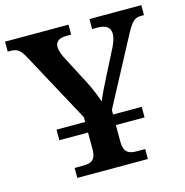

<svg xmlns="http://www.w3.org/2000/svg" viewBox="-107 -813 881 912"><g transform="rotate(-15 333.0 -357.0)"><path d="M509 -49H470C434 -49 404 -55 404 -115V-195H545V-247H404V-269L573 -587C605 -648 620 -665 652 -665H668V-714H413V-665H438C480 -665 502 -650 502 -618C502 -605 498 -585 485 -558L425 -440C402 -396 381 -353 368 -321C357 -352 344 -387 322 -429L248 -571C240 -587 232 -607 232 -625C232 -648 247 -665 286 -665H310V-714H-2V-665H11C48 -665 61 -651 82 -612L267 -270V-247H126V-195H267V-112C267 -54 237 -49 200 -49H162V0H509Z"/></g></svg>

Font: Noto Serif Semi
Style: Regular
Weight: 600
Designer: Monotype Design Team
Foundry: Monotype Imaging Inc.
Version: Version 1.002